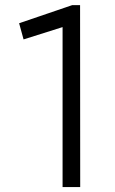

<svg xmlns="http://www.w3.org/2000/svg" viewBox="-20 -736 451 756"><path d="M226.4 -629.3 72.8 -580.8 55.3 -644.5 264.3 -715.8H295.3L295.8 0.5H226.4Z"/></svg>

Font: DavidDev Light
Style: Regular
Weight: 300
Designer: David.dev
Foundry: David.dev
Version: Version 1.001;FEAKit 1.0